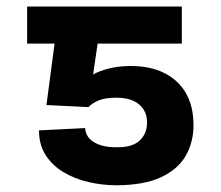

<svg xmlns="http://www.w3.org/2000/svg" viewBox="-20 -548 663 577"><path d="M246.1 -226.1 119.6 -232.4 158.7 -528.3H526.4V-417H273.4L259.8 -324.2Q276.4 -334 305.2 -341.6Q334 -349.1 367.7 -349.6Q428.7 -350.6 472.2 -329.3Q515.6 -308.1 538.6 -268.3Q561.5 -228.5 561.5 -171.9Q561.5 -120.6 538.1 -79.8Q514.6 -39.1 463.9 -15.4Q413.1 8.3 331.1 8.8Q287.1 8.8 245.4 -1Q203.6 -10.7 170.2 -31Q136.7 -51.3 116.9 -82.3Q97.2 -113.3 97.2 -156.2L235.8 -163.1Q237.8 -134.8 263.7 -119.9Q289.6 -105 331.1 -105.5Q377.9 -105 399.9 -125.7Q421.9 -146.5 421.9 -180.2Q421.9 -213.9 398.2 -234.1Q374.5 -254.4 330.1 -254.4Q296.4 -254.4 276.4 -246.1Q256.3 -237.8 246.1 -226.1ZM215.3 -528.3V-417H61.5V-528.3Z"/></svg>

Font: Inter Cardless Tabular Bold
Style: Bold
Weight: 700
Designer: Rasmus Andersson
Foundry: rsms
Version: Version 4.000;git-4fc901f